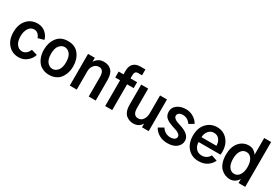

<svg xmlns="http://www.w3.org/2000/svg" viewBox="63 -1869 4267 2957"><g transform="rotate(30 2196.5 -390.5)"><path d="M35.2 -281.2Q35.2 -417 107.9 -499Q180.7 -581.1 295.9 -581.1Q379.9 -581.1 437.5 -530.3Q495.1 -479.5 509.8 -414.1L404.3 -384.8Q392.6 -421.9 364.3 -448.7Q335.9 -475.6 296.9 -475.6Q233.4 -475.6 197.8 -419.9Q162.1 -364.3 162.1 -281.2Q162.1 -189.5 200.2 -138.7Q238.3 -87.9 296.9 -87.9Q339.8 -87.9 372.6 -117.7Q405.3 -147.5 418 -185.5L523.4 -155.3Q504.9 -86.9 442.4 -34.7Q379.9 17.6 295.9 17.6Q180.7 17.6 107.9 -64Q35.2 -145.5 35.2 -281.2Z M704.1 -281.2Q704.1 -183.6 744.1 -135.7Q784.2 -87.9 837.9 -87.9Q890.6 -87.9 930.7 -135.7Q970.7 -183.6 970.7 -281.2Q970.7 -380.9 930.7 -428.2Q890.6 -475.6 837.9 -475.6Q785.2 -475.6 744.6 -428.2Q704.1 -380.9 704.1 -281.2ZM577.1 -281.2Q577.1 -407.2 643.6 -494.1Q710 -581.1 837.9 -581.1Q964.8 -581.1 1031.2 -494.1Q1097.7 -407.2 1097.7 -281.2Q1097.7 -242.2 1090.3 -203.1Q1083 -164.1 1064.5 -123.5Q1045.9 -83 1017.6 -52.2Q989.3 -21.5 942.9 -2Q896.5 17.6 837.9 17.6Q780.3 17.6 733.9 -1.5Q687.5 -20.5 658.7 -50.3Q629.9 -80.1 610.8 -120.6Q591.8 -161.1 584.5 -200.7Q577.1 -240.2 577.1 -281.2Z M1199.2 0V-563.5H1319.3V-492.2H1320.3Q1335 -523.4 1374.5 -552.2Q1414.1 -581.1 1476.6 -581.1Q1560.5 -581.1 1610.4 -529.3Q1660.2 -477.5 1660.2 -362.3V0H1536.1V-345.7Q1536.1 -475.6 1448.2 -475.6Q1394.5 -475.6 1358.9 -432.6Q1323.2 -389.6 1323.2 -326.2V0Z M1743.2 -458V-563.5H1829.1V-624Q1829.1 -710.9 1872.6 -754.4Q1916 -797.9 1995.1 -797.9H2084V-693.4H2012.7Q1982.4 -693.4 1968.3 -674.8Q1954.1 -656.2 1954.1 -615.2V-563.5H2071.3V-458H1954.1V0H1829.1V-458Z M2144.5 -204.1V-563.5H2268.6V-219.7Q2268.6 -87.9 2361.3 -87.9Q2417 -87.9 2448.2 -135.3Q2479.5 -182.6 2479.5 -248V-563.5H2602.5V0H2483.4V-65.4H2482.4Q2468.8 -35.2 2430.2 -8.8Q2391.6 17.6 2334 17.6Q2299.8 17.6 2269 7.3Q2238.3 -2.9 2209 -25.9Q2179.7 -48.8 2162.1 -94.7Q2144.5 -140.6 2144.5 -204.1Z M2695.3 -117.2 2784.2 -168.9Q2842.8 -83 2936.5 -83Q2982.4 -83 3009.3 -101.1Q3036.1 -119.1 3036.1 -149.4Q3036.1 -173.8 3014.2 -192.4Q2992.2 -210.9 2967.8 -220.2Q2943.4 -229.5 2894.5 -245.1Q2885.7 -248 2881.8 -249Q2846.7 -260.7 2822.8 -272Q2798.8 -283.2 2772.5 -302.2Q2746.1 -321.3 2732.4 -350.1Q2718.8 -378.9 2718.8 -417Q2718.8 -491.2 2781.2 -536.1Q2843.8 -581.1 2936.5 -581.1Q3005.9 -581.1 3067.4 -544.4Q3128.9 -507.8 3159.2 -451.2L3077.1 -401.4Q3019.5 -480.5 2937.5 -480.5Q2892.6 -480.5 2868.7 -462.4Q2844.7 -444.3 2844.7 -415Q2844.7 -390.6 2865.7 -371.6Q2886.7 -352.5 2909.2 -343.8Q2931.6 -335 2972.7 -321.3Q2983.4 -318.4 2988.3 -316.4Q3162.1 -260.7 3162.1 -148.4Q3162.1 -79.1 3104 -30.8Q3045.9 17.6 2939.5 17.6Q2857.4 17.6 2793.5 -18.6Q2729.5 -54.7 2695.3 -117.2Z M3226.6 -284.2Q3226.6 -419.9 3301.3 -500.5Q3376 -581.1 3489.3 -581.1Q3600.6 -581.1 3672.9 -500Q3745.1 -418.9 3745.1 -289.1Q3745.1 -263.7 3742.2 -239.3H3351.6Q3351.6 -174.8 3390.1 -128.4Q3428.7 -82 3496.1 -82Q3543 -82 3578.6 -105Q3614.3 -127.9 3632.8 -164.1L3736.3 -128.9Q3709 -66.4 3647.5 -24.4Q3585.9 17.6 3494.1 17.6Q3376 17.6 3301.3 -64.5Q3226.6 -146.5 3226.6 -284.2ZM3353.5 -326.2H3619.1Q3619.1 -390.6 3585 -436Q3550.8 -481.4 3489.3 -481.4Q3427.7 -481.4 3391.1 -435.1Q3354.5 -388.7 3353.5 -326.2Z M3813.5 -282.2Q3813.5 -420.9 3881.3 -501Q3949.2 -581.1 4053.7 -581.1Q4103.5 -581.1 4140.1 -557.1Q4176.8 -533.2 4196.3 -501V-797.9H4319.3V0H4200.2V-73.2Q4182.6 -36.1 4142.1 -9.3Q4101.6 17.6 4052.7 17.6Q4008.8 17.6 3967.8 1Q3926.8 -15.6 3891.1 -49.8Q3855.5 -84 3834.5 -144Q3813.5 -204.1 3813.5 -282.2ZM3940.4 -282.2Q3940.4 -190.4 3976.1 -139.2Q4011.7 -87.9 4070.3 -87.9Q4127 -87.9 4162.6 -140.1Q4198.2 -192.4 4198.2 -282.2Q4198.2 -369.1 4163.6 -422.4Q4128.9 -475.6 4070.3 -475.6Q4008.8 -475.6 3974.6 -422.9Q3940.4 -370.1 3940.4 -282.2Z"/></g></svg>

Font: Gothic A1
Style: Bold
Weight: 700
Version: Version 2.50